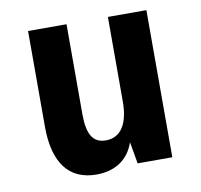

<svg xmlns="http://www.w3.org/2000/svg" viewBox="-67 -618 737 703"><g transform="rotate(-10 301.0 -266.5)"><path d="M237.3 14.2C309.6 14.2 357.9 -21.5 377.9 -81.1L392.1 0H521V-546.9H377.9V-232.9C377.9 -150.9 349.1 -103 292.5 -103C244.6 -103 224.1 -137.2 224.1 -212.9V-546.9H81.1V-190.9C81.1 -55.7 135.7 14.2 237.3 14.2Z"/></g></svg>

Font: Hack
Style: Bold
Weight: 700
Monospace: yes
Designer: Christopher Simpkins
Foundry: Christopher Simpkins
Version: Version 2.010